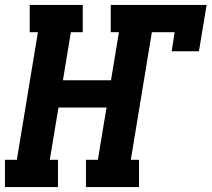

<svg xmlns="http://www.w3.org/2000/svg" viewBox="-36 -755 854 775"><path d="M-16 0V-110H32L117 -625H84V-735H298V-625H250L218 -431H412L444 -625H411V-735H798L767 -548H657L669 -625H577L492 -110H525V0H311V-110H359L394 -321H200L165 -110H198V0Z"/></svg>

Font: Iosevka Etoile XBdObl
Style: Regular
Weight: 800
Italic angle: -9°
Designer: Belleve Invis
Foundry: Belleve Invis
Version: Version 15.5.2; ttfautohint (v1.8.4)